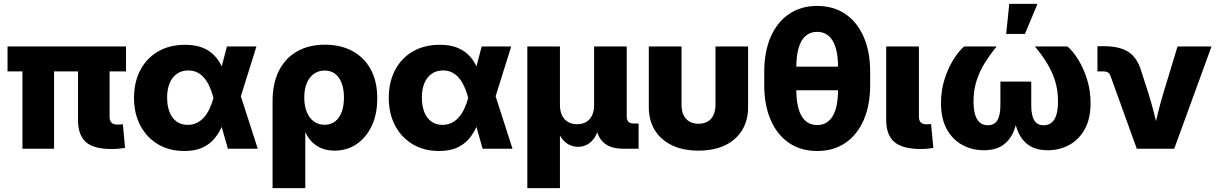

<svg xmlns="http://www.w3.org/2000/svg" viewBox="-20 -770 6298 994"><path d="M558.1 1.5Q464.4 1.5 424.1 -34.9Q383.8 -71.3 383.8 -149.4V-495.1H547.4V-165.5Q547.4 -145 557.1 -135Q566.9 -125 587.4 -125Q595.2 -125 603.3 -125.5Q611.3 -126 616.2 -126.5L627.4 -4.4Q615.2 -2.4 596.4 -0.5Q577.6 1.5 558.1 1.5ZM96.2 0V-495.1H259.8V0ZM19 -400.4V-529.3H632.3V-400.4Z M934.6 11.7Q856 11.7 797.4 -23.4Q738.8 -58.6 706.3 -120.6Q673.8 -182.6 673.8 -263.2Q673.8 -344.7 706.3 -406.7Q738.8 -468.8 798.1 -503.4Q857.4 -538.1 938.5 -538.1Q990.2 -538.1 1026.9 -523.7Q1063.5 -509.3 1087.9 -484.4Q1112.3 -459.5 1127.7 -427Q1143.1 -394.5 1152.3 -359.4H1190.4L1224.6 -278.8L1314.5 0H1159.7L1084.5 -265.6Q1075.7 -297.9 1064 -323.5Q1052.2 -349.1 1036.6 -367.2Q1021 -385.3 1000.7 -395.3Q980.5 -405.3 955.1 -405.3Q920.9 -405.3 896.2 -388.2Q871.6 -371.1 858.4 -339.8Q845.2 -308.6 845.2 -265.1Q845.2 -221.2 857.9 -189.5Q870.6 -157.7 894.5 -140.6Q918.5 -123.5 951.7 -123.5Q977.5 -123.5 999 -134Q1020.5 -144.5 1036.9 -163.3Q1053.2 -182.1 1065.2 -207.8Q1077.1 -233.4 1085 -262.7L1154.8 -529.3H1307.6L1224.1 -262.7L1189 -175.8H1149.9Q1139.6 -138.7 1123.8 -105Q1107.9 -71.3 1083.3 -44.9Q1058.6 -18.6 1022.5 -3.4Q986.3 11.7 934.6 11.7Z M1391.1 204.1V-245.6Q1391.1 -339.4 1424.6 -404.8Q1458 -470.2 1518.8 -504.4Q1579.6 -538.6 1662.1 -538.6Q1743.2 -538.6 1804 -506.1Q1864.7 -473.6 1898.9 -411.6Q1933.1 -349.6 1933.1 -260.7Q1933.1 -178.7 1904.3 -117.9Q1875.5 -57.1 1825.7 -23.7Q1775.9 9.8 1712.4 9.8Q1674.8 9.8 1645.8 -2Q1616.7 -13.7 1595.9 -34.4Q1575.2 -55.2 1563 -82H1560.5V204.1ZM1660.2 -124Q1692.4 -124 1714.8 -141.4Q1737.3 -158.7 1749 -190.4Q1760.7 -222.2 1760.7 -265.1Q1760.7 -307.6 1749 -339.1Q1737.3 -370.6 1715.1 -387.7Q1692.9 -404.8 1660.6 -404.8Q1628.9 -404.8 1605 -387.7Q1581.1 -370.6 1568.1 -339.4Q1555.2 -308.1 1555.2 -265.1Q1555.2 -222.7 1568.1 -190.7Q1581.1 -158.7 1604.7 -141.4Q1628.4 -124 1660.2 -124Z M2253.4 11.7Q2174.8 11.7 2116.2 -23.4Q2057.6 -58.6 2025.1 -120.6Q1992.7 -182.6 1992.7 -263.2Q1992.7 -344.7 2025.1 -406.7Q2057.6 -468.8 2116.9 -503.4Q2176.3 -538.1 2257.3 -538.1Q2309.1 -538.1 2345.7 -523.7Q2382.3 -509.3 2406.7 -484.4Q2431.2 -459.5 2446.5 -427Q2461.9 -394.5 2471.2 -359.4H2509.3L2543.5 -278.8L2633.3 0H2478.5L2403.3 -265.6Q2394.5 -297.9 2382.8 -323.5Q2371.1 -349.1 2355.5 -367.2Q2339.8 -385.3 2319.6 -395.3Q2299.3 -405.3 2273.9 -405.3Q2239.7 -405.3 2215.1 -388.2Q2190.4 -371.1 2177.2 -339.8Q2164.1 -308.6 2164.1 -265.1Q2164.1 -221.2 2176.8 -189.5Q2189.5 -157.7 2213.4 -140.6Q2237.3 -123.5 2270.5 -123.5Q2296.4 -123.5 2317.9 -134Q2339.4 -144.5 2355.7 -163.3Q2372.1 -182.1 2384 -207.8Q2396 -233.4 2403.8 -262.7L2473.6 -529.3H2626.5L2543 -262.7L2507.8 -175.8H2468.8Q2458.5 -138.7 2442.6 -105Q2426.8 -71.3 2402.1 -44.9Q2377.4 -18.6 2341.3 -3.4Q2305.2 11.7 2253.4 11.7Z M2710 204.1V-529.3H2878.9V-226.6Q2878.9 -194.3 2889.9 -172.1Q2900.9 -149.9 2920.9 -138.4Q2940.9 -127 2967.8 -127Q2995.1 -127 3014.6 -138.4Q3034.2 -149.9 3044.9 -172.1Q3055.7 -194.3 3055.7 -226.6V-529.3H3224.6V-166.5Q3224.6 -148.4 3233.6 -139.4Q3242.7 -130.4 3261.2 -130.4H3286.1V0H3206.5Q3134.3 0 3098.9 -37.8Q3063.5 -75.7 3063.5 -146.5V-195.8H3089.4Q3089.4 -141.1 3078.9 -105.2Q3068.4 -69.3 3051.3 -48.3Q3034.2 -27.3 3013.9 -18.6Q2993.7 -9.8 2973.6 -9.8Q2952.6 -9.8 2931.4 -18.6Q2910.2 -27.3 2892.6 -48.3Q2875 -69.3 2864.3 -105.2Q2853.5 -141.1 2853.5 -195.8H2878.9V204.1Z M3595.7 9.8Q3516.6 9.8 3459 -17.8Q3401.4 -45.4 3370.1 -95.9Q3338.9 -146.5 3338.9 -215.8V-529.3H3508.3V-226.6Q3508.3 -196.3 3518.8 -174.3Q3529.3 -152.3 3549.1 -140.9Q3568.8 -129.4 3596.2 -129.4Q3624 -129.4 3643.6 -140.9Q3663.1 -152.3 3673.6 -174.3Q3684.1 -196.3 3684.1 -226.6V-529.3H3853V-215.8Q3853 -146.5 3822 -95.9Q3791 -45.4 3733.4 -17.8Q3675.8 9.8 3595.7 9.8Z M4210.4 11.7Q4126.5 11.7 4064.9 -30Q4003.4 -71.8 3970 -148.7Q3936.5 -225.6 3936.5 -330.1V-397.5Q3936.5 -502.4 3970 -579.1Q4003.4 -655.8 4064.9 -697.5Q4126.5 -739.3 4210.4 -739.3Q4294.9 -739.3 4356.4 -697.5Q4418 -655.8 4451.4 -579.1Q4484.9 -502.4 4484.9 -397.5V-330.1Q4484.9 -225.6 4451.4 -148.7Q4418 -71.8 4356.4 -30Q4294.9 11.7 4210.4 11.7ZM4210.4 -122.6Q4263.2 -122.6 4291 -168.9Q4318.8 -215.3 4318.8 -308.6V-418.9Q4318.8 -512.2 4291 -558.6Q4263.2 -605 4210.4 -605Q4157.7 -605 4130.1 -558.6Q4102.5 -512.2 4102.5 -418.9V-308.6Q4102.5 -215.3 4130.1 -168.9Q4157.7 -122.6 4210.4 -122.6ZM4076.2 -302.7V-424.8H4343.3V-302.7Z M4748 1.5Q4653.8 1.5 4610.8 -34.4Q4567.9 -70.3 4567.9 -149.4V-529.3H4737.3V-167Q4737.3 -146 4746.8 -136.2Q4756.3 -126.5 4776.9 -126.5Q4784.2 -126.5 4790 -127Q4795.9 -127.4 4800.3 -127.9L4812 -4.4Q4799.8 -2.4 4783.4 -0.5Q4767.1 1.5 4748 1.5Z M5073.2 7.8Q5013.2 7.8 4962.6 -19.3Q4912.1 -46.4 4881.8 -100.8Q4851.6 -155.3 4851.6 -236.8Q4851.6 -301.8 4869.9 -359.4Q4888.2 -417 4915.8 -461.2Q4943.4 -505.4 4971.2 -529.3H5139.6Q5105.5 -487.3 5078.4 -444.1Q5051.3 -400.9 5035.6 -351.8Q5020 -302.7 5020 -243.7Q5020 -183.1 5038.8 -152.3Q5057.6 -121.6 5094.2 -121.6Q5127.9 -121.6 5143.6 -147.7Q5159.2 -173.8 5159.2 -226.1V-347.7H5318.8V-226.1Q5318.8 -173.8 5334 -147.7Q5349.1 -121.6 5382.8 -121.6Q5419.9 -121.6 5438.7 -152.3Q5457.5 -183.1 5457.5 -243.7Q5457.5 -303.2 5441.9 -352.3Q5426.3 -401.4 5399.4 -444.6Q5372.6 -487.8 5337.9 -529.3H5506.3Q5534.7 -505.4 5562 -461.4Q5589.4 -417.5 5607.7 -359.6Q5626 -301.8 5626 -236.8Q5626 -155.3 5595.7 -100.8Q5565.4 -46.4 5515.1 -19.3Q5464.8 7.8 5404.3 7.8Q5343.3 7.8 5305.7 -18.6Q5268.1 -44.9 5249.3 -90.8Q5230.5 -136.7 5226.1 -195.8H5251Q5247.1 -136.2 5228 -90.3Q5209 -44.4 5171.4 -18.3Q5133.8 7.8 5073.2 7.8ZM5189 -594.2 5205.1 -750H5351.1L5286.1 -594.2Z M5865.2 0 5729 -377.4Q5724.6 -389.2 5715.8 -394.8Q5707 -400.4 5693.4 -400.4H5661.6V-530.8H5694.3Q5777.3 -530.8 5822.8 -500.7Q5868.2 -470.7 5888.7 -400.9L5928.2 -278.3Q5943.8 -227.1 5956.8 -175Q5969.7 -123 5982.9 -67.9H5946.8Q5959.5 -123 5972.2 -175Q5984.9 -227.1 6000 -278.3L6076.2 -529.3H6252L6059.1 0Z"/></svg>

Font: Inter 24pt ExtraBold
Style: Regular
Weight: 800
Designer: Rasmus Andersson
Foundry: rsms
Version: Version 4.001;git-66647c0bb